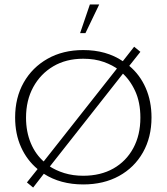

<svg xmlns="http://www.w3.org/2000/svg" viewBox="-20 -819 749 863"><path d="M129 24 101 1 149 -59Q101 -99 74.5 -158Q48 -217 48 -291Q48 -380 86.5 -448Q125 -516 194 -555Q263 -594 354 -594Q406 -594 450.5 -581.5Q495 -569 532 -544L583 -609L611 -586L561 -523Q609 -483 635 -423.5Q661 -364 661 -291Q661 -202 622.5 -134Q584 -66 515 -28Q446 10 354 10Q303 10 258.5 -2Q214 -14 177 -38ZM97 -290Q97 -227 118.5 -175.5Q140 -124 180 -90L169 -84L512 -519L514 -505Q487 -526 446.5 -540.5Q406 -555 354 -555Q277 -555 219.5 -521Q162 -487 129.5 -427.5Q97 -368 97 -290ZM198 -63 199 -74Q230 -53 269 -41Q308 -29 354 -29Q432 -29 489.5 -61.5Q547 -94 579 -153Q611 -212 611 -290Q611 -359 587.5 -410Q564 -461 526 -494L539 -496ZM340 -670 384 -799H426L364 -670Z"/></svg>

Font: Rokkitt SemiBold ExtraLight
Style: Regular
Weight: 250
Version: Version 3.103